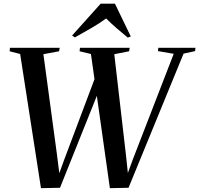

<svg xmlns="http://www.w3.org/2000/svg" viewBox="-20 -998 1062 1024"><path d="M198.5 5.5 87.5 -710 31.5 -724.5 33 -743H298.5L295 -724.5L211.5 -709L283 -179.5L301 -37.5L280 -29.5L324 -150.5L517 -663.5L567.5 -664L300 3.5ZM566 5.5 465 -710 404.5 -724.5 406.5 -743H671.5L668.5 -724.5L589.5 -709L652 -169L666 -37.5L645 -29.5L689.5 -150.5L906.5 -711L822.5 -725.5L824.5 -743H1022.5L1020.5 -725.5L959 -712L665.5 3.5ZM364.5 -808.5 517 -978.5H593L677.5 -803.5L661.5 -797.5Q631.5 -822 602 -847.5Q572.5 -873 546 -899.5Q510.5 -873.5 468.2 -849Q426 -824.5 379.5 -798.5Z"/></svg>

Font: Merriweather 144pt Medium
Style: Italic
Weight: 500
Italic angle: -7.8°
Version: Version 2.101